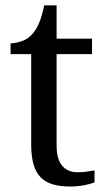

<svg xmlns="http://www.w3.org/2000/svg" viewBox="-20 -679 392 709"><path d="M265.1 -43Q283.2 -43 298.3 -44.9Q313.5 -46.9 329.1 -49.8V-5.9Q322.8 -2.9 312.5 0Q302.2 2.9 290.3 5.1Q278.3 7.3 265.1 8.5Q252 9.8 240.2 9.8Q202.1 9.8 174.8 1.7Q147.5 -6.3 129.9 -24.4Q112.3 -42.5 103.8 -72.3Q95.2 -102.1 95.2 -145V-479H19V-519Q37.1 -519 58.8 -526.4Q80.6 -533.7 97.2 -550.8Q114.3 -569.3 124.8 -595Q135.3 -620.6 143.1 -659.2H189V-536.1H319.8V-479H189V-142.1Q189 -90.8 209.7 -66.9Q230.5 -43 265.1 -43Z"/></svg>

Font: Droid Serif
Style: Regular
Weight: 400
Version: Version 1.00 build 112